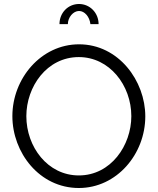

<svg xmlns="http://www.w3.org/2000/svg" viewBox="-20 -937 791 962"><path d="M320 -816C320 -850 347 -882 376 -882C404 -882 429 -853 433 -816H474C474 -873 430 -917 376 -917C321 -917 278 -873 278 -816ZM42 -355C42 -173 177 5 375 5C565 5 708 -165 708 -354C708 -532 574 -715 376 -715C186 -715 42 -544 42 -355ZM375 -58C219 -58 112 -201 112 -355C112 -502 214 -651 375 -651C529 -651 638 -509 638 -355C638 -209 536 -58 375 -58Z"/></svg>

Font: FIGSv2-sans-serif
Style: Regular
Weight: 400
Designer: Matt McInerney, Pablo Impallari, Rodrigo Fuenzalida,Mirko Velimirovic
Foundry: Matt McInerney, Pablo Impallari, Rodrigo Fuenzalida
Version: Version 4.021;hotconv 1.0.109;makeotfexe 2.5.65596